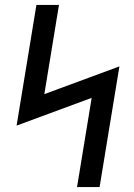

<svg xmlns="http://www.w3.org/2000/svg" viewBox="-20 -755 540 775"><path d="M291 0 350 -360 47 -248 127 -735H218L159 -375L462 -487L382 0Z"/></svg>

Font: Iosevka Medium Oblique
Style: Regular
Weight: 500
Italic angle: -9°
Monospace: yes
Designer: Belleve Invis
Foundry: Belleve Invis
Version: Version 32.5.0; ttfautohint (v1.8.4)